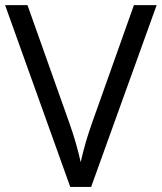

<svg xmlns="http://www.w3.org/2000/svg" viewBox="-20 -734 635 754"><path d="M505.9 -713.9H595.2L337.9 0H255.9L0 -713.9H87.9L252 -252Q280.3 -172.4 296.9 -97.2Q314.5 -176.3 342.8 -254.9Z"/></svg>

Font: Samim FD
Style: FD
Weight: 400
Foundry: DejaVu fonts team - Redesigned by Saber Rastikerdar
Version: Version 4.0.5